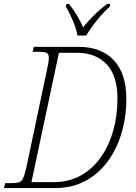

<svg xmlns="http://www.w3.org/2000/svg" viewBox="-36 -951 687 971"><path d="M-16 0 -10 -25H24Q47 -25 60 -29Q73 -33 80.5 -48.5Q88 -64 96 -98L203 -605Q206 -618 208.5 -633Q211 -648 211 -659Q211 -678 200 -683.5Q189 -689 162 -689H129L135 -714H361Q476 -714 539.5 -646.5Q603 -579 603 -450Q603 -360 579 -279Q555 -198 509 -135Q463 -72 396 -36Q329 0 242 0ZM237 -30Q312 -30 371.5 -63Q431 -96 472.5 -154Q514 -212 536 -288.5Q558 -365 558 -453Q558 -569 502.5 -626.5Q447 -684 355 -684H262L123 -30ZM356 -771Q350 -805 332.5 -846.5Q315 -888 297 -918L300 -931H313Q358 -874 384 -813Q407 -841 437 -871.5Q467 -902 506 -931H522L519 -918Q481 -882 451 -844.5Q421 -807 400 -771Z"/></svg>

Font: Noto Serif SemiCondensed ExtraLight
Style: Italic
Weight: 200
Width: 4
Italic angle: -12°
Designer: Monotype Design Team
Foundry: Monotype Imaging Inc.
Version: Version 2.013